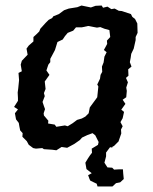

<svg xmlns="http://www.w3.org/2000/svg" viewBox="-20 -532 553 695"><path d="M184 12 169 10 139 8 133 4 110 6 100 4 84 -8 77 -21 61 -37 62 -50 53 -60 50 -75 48 -87 38 -100 34 -122 45 -136 31 -145 45 -167V-177L44 -197L46 -212L49 -242L47 -268L59 -274L55 -298L59 -312L80 -334L76 -356L84 -367L101 -382V-398L113 -409L122 -418L126 -428L145 -449L156 -460L169 -467L173 -473L193 -481L212 -495L229 -501L260 -506L275 -512L309 -505L326 -511L348 -512L353 -504L369 -508L383 -499L395 -501L410 -493L421 -492L454 -481L459 -471L469 -463L477 -447L478 -413L471 -398V-387L464 -356L455 -337L453 -323L450 -307L456 -291L444 -281L445 -258L436 -250L443 -234L437 -215L439 -203L437 -180L424 -171L434 -156L419 -135L429 -127L424 -104L416 -90L424 -75L418 -63L419 -49L409 -20L394 -12L386 2L349 -3L334 -5L337 -18L325 -42L315 -50L296 -43L277 -34L269 -25L249 -11L223 3L203 0ZM184 -73 215 -78 225 -75 243 -86 259 -98 276 -103 289 -110 301 -122 305 -143 310 -150 327 -173 332 -180 336 -219 332 -226 342 -247 344 -261 350 -272 349 -291 355 -306 358 -327 366 -343 356 -351 368 -373 367 -385 379 -398 376 -423 358 -428 343 -434 331 -432 299 -438 276 -433H255L245 -421L225 -413L215 -401L207 -389L188 -380L179 -351L170 -334L162 -319V-307L155 -298L148 -277L159 -261L142 -237L145 -210L139 -195L142 -184L134 -163L139 -148L143 -137L138 -122L139 -114L155 -95L154 -85L178 -81ZM333 143 330 133 307 122 304 116 299 102 312 95 293 80 289 57 298 42 306 30 313 21 312 6 332 -6 349 -17 388 -21 411 -20H409L392 -3L379 0L364 20V34L358 57L369 74L386 75L393 82L410 81H425L426 96L428 116L415 128L400 131L387 143H373Z"/></svg>

Font: Winky Rough
Style: Italic
Weight: 400
Italic angle: -8.97852°
Designer: Simon Atzbach
Foundry: typofactur
Version: Version 1.206